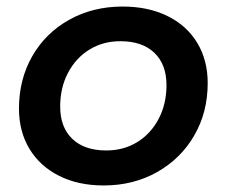

<svg xmlns="http://www.w3.org/2000/svg" viewBox="-20 -560 693 587"><path d="M38 -228Q38 -317 78.5 -388Q119 -459 191.5 -499.5Q264 -540 355 -540Q433 -540 492 -511Q551 -482 583 -429Q615 -376 615 -306Q615 -217 574 -146Q533 -75 460.5 -34Q388 7 297 7Q219 7 160.5 -22.5Q102 -52 70 -105Q38 -158 38 -228ZM489 -300Q489 -363 452 -398.5Q415 -434 348 -434Q295 -434 253.5 -408.5Q212 -383 188 -337.5Q164 -292 164 -234Q164 -171 201 -135.5Q238 -100 305 -100Q358 -100 399.5 -125.5Q441 -151 465 -196.5Q489 -242 489 -300Z"/></svg>

Font: Montserrat Alternates SemiBold
Style: Italic
Weight: 600
Italic angle: -11.3°
Designer: Julieta Ulanovsky
Foundry: Julieta Ulanovsky
Version: Version 7.200